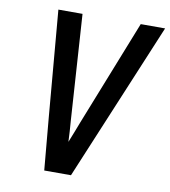

<svg xmlns="http://www.w3.org/2000/svg" viewBox="-82 -806 778 877"><g transform="rotate(10 306.5 -367.5)"><path d="M182 0 160 -245 118 -735H230L262 -245Q264 -221 265.5 -197Q267 -173 268 -148Q278 -173 287.5 -197Q297 -221 306 -245L500 -735H613L306 0Z"/></g></svg>

Font: Iosevka SS04 SmBd Ex Obl
Style: Regular
Weight: 600
Width: 7
Italic angle: -9°
Monospace: yes
Designer: Belleve Invis
Foundry: Belleve Invis
Version: Version 19.0.0; ttfautohint (v1.8.4)